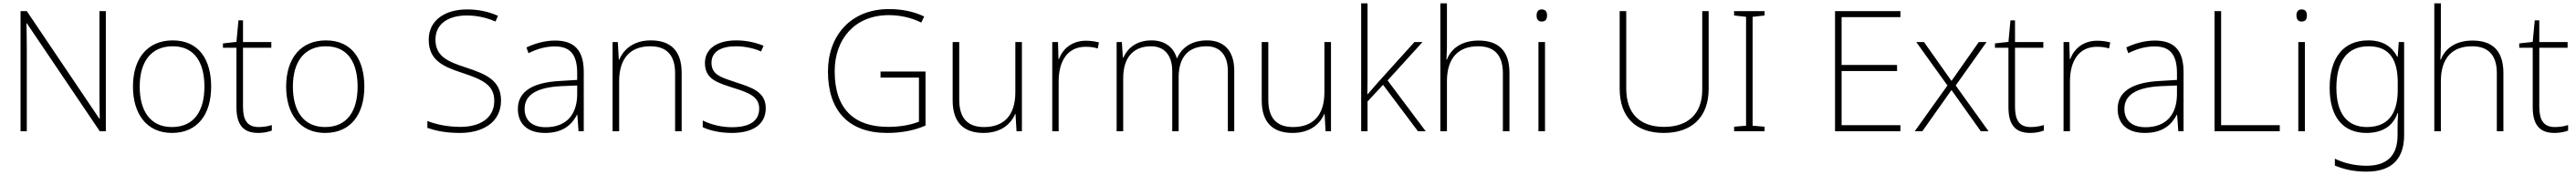

<svg xmlns="http://www.w3.org/2000/svg" viewBox="-20 -780 15286 1040"><path d="M608 0V-714H570V-231C570 -181 571 -120 572 -74H570L139 -714H102V0H139V-481C139 -538 138 -587 137 -642H139L572 0Z M1233 -265C1233 -423 1162 -540 1005 -540C857 -540 769 -435 769 -265C769 -104 850 10 1000 10C1156 10 1233 -105 1233 -265ZM809 -265C809 -415 878 -505 1005 -505C1140 -505 1193 -401 1193 -265C1193 -124 1134 -25 1000 -25C871 -25 809 -122 809 -265Z M1515 -25C1446 -25 1422 -68 1422 -146V-496H1590V-530H1422V-659H1395L1383 -531L1303 -522V-496H1383V-143C1383 -43 1420 10 1512 10C1546 10 1571 4 1593 -4V-37C1572 -30 1546 -25 1515 -25Z M2142 -265C2142 -423 2071 -540 1914 -540C1766 -540 1678 -435 1678 -265C1678 -104 1759 10 1909 10C2065 10 2142 -105 2142 -265ZM1718 -265C1718 -415 1787 -505 1914 -505C2049 -505 2102 -401 2102 -265C2102 -124 2043 -25 1909 -25C1780 -25 1718 -122 1718 -265Z M2953 -182C2953 -299 2871 -338 2744 -379C2638 -414 2564 -444 2564 -545C2564 -643 2647 -688 2749 -688C2804 -688 2861 -678 2920 -652L2935 -686C2877 -712 2817 -724 2751 -724C2624 -724 2524 -662 2524 -544C2524 -426 2603 -386 2720 -348C2844 -307 2913 -275 2913 -181C2913 -75 2824 -26 2713 -26C2633 -26 2568 -41 2516 -61V-20C2563 -4 2621 10 2710 10C2846 10 2953 -54 2953 -182Z M3274 -539C3213 -539 3155 -522 3104 -498L3116 -464C3171 -491 3219 -504 3273 -504C3361 -504 3405 -459 3405 -345V-305L3305 -299C3144 -291 3053 -238 3053 -133C3053 -44 3110 10 3214 10C3319 10 3372 -37 3404 -98H3406L3413 0H3444V-353C3444 -482 3387 -539 3274 -539ZM3309 -268 3405 -272V-219C3404 -101 3343 -24 3218 -24C3139 -24 3093 -64 3093 -133C3093 -221 3173 -261 3309 -268Z M3842 -540C3739 -540 3680 -486 3655 -426H3652L3646 -530H3615V0H3654V-297C3654 -437 3723 -505 3839 -505C3933 -505 3986 -455 3986 -345V0H4025V-347C4025 -479 3959 -540 3842 -540Z M4524 -137C4524 -235 4440 -260 4349 -290C4264 -319 4202 -333 4202 -407C4202 -472 4257 -505 4348 -505C4400 -505 4458 -492 4496 -474L4511 -508C4467 -526 4412 -540 4349 -540C4235 -540 4163 -490 4163 -406C4163 -310 4235 -289 4331 -258C4422 -230 4485 -206 4485 -135C4485 -67 4437 -24 4323 -24C4261 -24 4200 -39 4150 -64V-24C4188 -6 4249 10 4322 10C4454 10 4524 -45 4524 -137Z M5205 -355V-319H5433V-57C5384 -38 5324 -26 5250 -26C5052 -26 4933 -129 4933 -356C4933 -550 5054 -690 5254 -690C5318 -690 5383 -677 5447 -646L5464 -682C5401 -712 5332 -726 5255 -726C5029 -726 4893 -569 4893 -355C4893 -123 5015 10 5244 10C5327 10 5405 -4 5472 -34V-355Z M6044 -530H6005V-232C6005 -92 5935 -25 5819 -25C5724 -25 5672 -76 5672 -187V-530H5633V-183C5633 -55 5696 10 5816 10C5920 10 5979 -43 6004 -103H6006L6012 0H6044Z M6424 -538C6341 -538 6286 -490 6264 -429H6261L6258 -530H6224V0H6262V-295C6262 -421 6317 -502 6422 -502C6450 -502 6471 -499 6494 -492L6501 -528C6478 -534 6453 -538 6424 -538Z M7143 -540C7053 -540 6993 -499 6965 -434H6963C6943 -503 6888 -540 6813 -540C6719 -540 6669 -489 6646 -438H6643L6637 -530H6606V0H6645V-315C6645 -448 6714 -505 6810 -505C6883 -505 6936 -459 6936 -357V0H6974V-319C6974 -449 7039 -505 7140 -505C7213 -505 7266 -459 7266 -357V0H7304V-359C7304 -483 7239 -540 7143 -540Z M7878 -530H7839V-232C7839 -92 7769 -25 7653 -25C7558 -25 7506 -76 7506 -187V-530H7467V-183C7467 -55 7530 10 7650 10C7754 10 7813 -43 7838 -103H7840L7846 0H7878Z M8095 -381V-760H8057V0H8095V-177L8187 -276L8394 0H8440L8214 -302L8421 -530H8373L8153 -286C8132 -262 8115 -242 8094 -218C8095 -274 8095 -325 8095 -381Z M8566 -504V-760H8527V0H8566V-297C8566 -437 8635 -505 8751 -505C8845 -505 8898 -455 8898 -345V0H8937V-347C8937 -479 8871 -539 8754 -539C8650 -539 8589 -488 8566 -426H8563C8564 -454 8566 -475 8566 -504Z M9128 -724C9107 -724 9098 -709 9098 -688C9098 -667 9107 -652 9128 -652C9153 -652 9160 -667 9160 -688C9160 -709 9153 -724 9128 -724ZM9148 -530H9109V0H9148Z M10119 -252V-714H10081V-246C10081 -103 9995 -26 9855 -26C9711 -26 9630 -104 9630 -255V-714H9591V-254C9591 -84 9686 10 9853 10C10015 10 10119 -80 10119 -252Z M10451 0V-27L10380 -33V-680L10451 -688V-714H10270V-688L10341 -680V-33L10270 -27V0Z M11257 0V-36H10908V-358H11237V-394H10908V-678H11257V-714H10869V0Z M11536 -272 11342 0H11387L11560 -245L11734 0H11780L11585 -272L11768 -530H11722L11560 -299L11397 -530H11351Z M12030 -25C11961 -25 11937 -68 11937 -146V-496H12105V-530H11937V-659H11910L11898 -531L11818 -522V-496H11898V-143C11898 -43 11935 10 12027 10C12061 10 12086 4 12108 -4V-37C12087 -30 12061 -25 12030 -25Z M12425 -538C12342 -538 12287 -490 12265 -429H12262L12259 -530H12225V0H12263V-295C12263 -421 12318 -502 12423 -502C12451 -502 12472 -499 12495 -492L12502 -528C12479 -534 12454 -538 12425 -538Z M12767 -539C12706 -539 12648 -522 12597 -498L12609 -464C12664 -491 12712 -504 12766 -504C12854 -504 12898 -459 12898 -345V-305L12798 -299C12637 -291 12546 -238 12546 -133C12546 -44 12603 10 12707 10C12812 10 12865 -37 12897 -98H12899L12906 0H12937V-353C12937 -482 12880 -539 12767 -539ZM12802 -268 12898 -272V-219C12897 -101 12836 -24 12711 -24C12632 -24 12586 -64 12586 -133C12586 -221 12666 -261 12802 -268Z M13121 0H13508V-36H13160V-714H13121Z M13637 -724C13616 -724 13607 -709 13607 -688C13607 -667 13616 -652 13637 -652C13662 -652 13669 -667 13669 -688C13669 -709 13662 -724 13637 -724ZM13657 -530H13618V0H13657Z M14033 -540C13882 -540 13804 -432 13804 -258C13804 -83 13885 10 14022 10C14116 10 14180 -30 14207 -108H14210C14208 -74 14207 -49 14207 -15V23C14207 134 14155 205 14023 205C13948 205 13884 187 13835 163V204C13884 224 13942 240 14022 240C14183 240 14246 154 14246 22V-530H14214L14208 -443H14205C14175 -500 14124 -540 14033 -540ZM14035 -505C14165 -505 14208 -418 14208 -289V-246C14208 -132 14171 -25 14025 -25C13908 -25 13844 -106 13844 -258C13844 -413 13906 -505 14035 -505Z M14464 -504V-760H14425V0H14464V-297C14464 -437 14533 -505 14649 -505C14743 -505 14796 -455 14796 -345V0H14835V-347C14835 -479 14769 -539 14652 -539C14548 -539 14487 -488 14464 -426H14461C14462 -454 14464 -475 14464 -504Z M15141 -25C15072 -25 15048 -68 15048 -146V-496H15216V-530H15048V-659H15021L15009 -531L14929 -522V-496H15009V-143C15009 -43 15046 10 15138 10C15172 10 15197 4 15219 -4V-37C15198 -30 15172 -25 15141 -25Z"/></svg>

Font: Noto Sans Gurmukhi UI ExtraLight
Style: Regular
Weight: 200
Designer: Jelle Bosma - Monotype Design Team
Foundry: Monotype Imaging Inc.
Version: Version 2.004